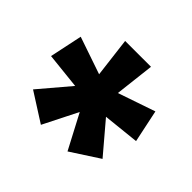

<svg xmlns="http://www.w3.org/2000/svg" viewBox="-113 -897 709 709"><g transform="rotate(45 242.0 -542.5)"><path d="M309 -762 291 -607 437 -657 464 -529 322 -514 423 -395 312 -323 241 -458 173 -323 60 -395 161 -514 20 -529 47 -657 193 -607 174 -762Z"/></g></svg>

Font: Noto Sans Myanmar Condensed ExtraBold
Style: Regular
Weight: 800
Width: 3
Designer: Monotype Design Team
Foundry: Monotype Imaging Inc.
Version: Version 2.107; ttfautohint (v1.8.4.7-5d5b)